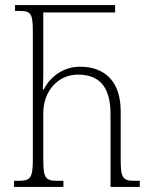

<svg xmlns="http://www.w3.org/2000/svg" viewBox="-20 -734 605 754"><path d="M35 0H229V-24H205C158 -24 150 -36 150 -108V-289C150 -379 210 -441 286 -441C366 -441 414 -398 414 -286V0H529V-24H509C462 -24 454 -35 454 -108V-297C454 -414 392 -472 294 -472C239 -472 183 -443 152 -383H148C149 -404 150 -424 150 -445V-685H432V-714H39V-691H58C103 -691 109 -679 109 -606V-108C109 -36 100 -24 54 -24H35Z"/></svg>

Font: Noto Serif Georgian ExtraCondensed ExtraLight
Style: Regular
Weight: 200
Width: 2
Designer: Monotype Design Team, Akaki Razmadze
Foundry: Google LLC
Version: Version 2.003